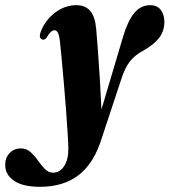

<svg xmlns="http://www.w3.org/2000/svg" viewBox="-139 -473 654 740"><path d="M335 -330.5Q353 -391.5 378 -422.2Q403 -453 439.5 -453Q466.5 -453 480.5 -435Q494.5 -417 494.5 -388.5Q494.5 -354 475 -328Q455.5 -302 415 -279Q380.5 -260.5 361 -235.5Q341.5 -210.5 326 -160.5L254 57Q224.5 154.5 165.5 200.8Q106.5 247 15.5 247Q-51.5 247 -85.2 223.5Q-119 200 -119 162.5Q-119 135 -102 117Q-85 99 -58.5 99Q-37 99 -21.2 113.2Q-5.5 127.5 7.5 146Q20.5 164.5 34.2 178.5Q48 192.5 65.5 192.5Q91.5 192.5 108 167.5Q124.5 142.5 124.5 100.5Q124.5 84 122 44.8Q119.5 5.5 115.8 -45.2Q112 -96 107.5 -148.2Q103 -200.5 98.8 -244.8Q94.5 -289 92 -313.5Q89 -338.5 83.8 -347.5Q78.5 -356.5 70.5 -356.5Q57.5 -356.5 40.5 -328Q32.5 -316.5 22 -321.5Q8 -328.5 20.5 -357Q39 -399 75.5 -426Q112 -453 155.5 -453Q189.5 -453 208.2 -431.5Q227 -410 231.5 -364Q234.5 -333.5 238.2 -281.2Q242 -229 245.8 -168.2Q249.5 -107.5 252 -51Z"/></svg>

Font: Fraunces 144pt Soft
Style: Bold Italic
Weight: 700
Italic angle: -16°
Version: Version 1.000;[b76b70a41]